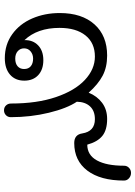

<svg xmlns="http://www.w3.org/2000/svg" viewBox="122 -781 673 957"><g transform="rotate(90 458.5 -302.5)"><path d="M496 -21Q496 -150 464 -244.5Q432 -339 378.5 -389Q325 -439 262 -439Q194 -439 156.5 -392Q119 -345 119 -263Q119 -152 180 -88Q179 -130 206 -156Q233 -182 280 -182Q327 -182 354.5 -156.5Q382 -131 382 -87Q382 -42 352 -16Q322 10 270 10Q202 10 150.5 -27Q99 -64 72 -126.5Q45 -189 45 -264Q45 -374 101.5 -437Q158 -500 257 -500Q315 -500 357.5 -477.5Q400 -455 442 -408Q459 -450 492.5 -475Q526 -500 573 -500Q628 -500 657.5 -476Q687 -452 701 -401Q753 -401 779.5 -449Q806 -497 806 -584Q806 -599 816.5 -609Q827 -619 842 -619Q857 -619 868.5 -609Q880 -599 880 -584Q880 -467 830.5 -401.5Q781 -336 693 -336Q651 -336 645 -376Q635 -439 574 -439Q533 -439 510.5 -415Q488 -391 487 -349Q520 -300 542 -209.5Q564 -119 564 -20Q564 -5 554 4.5Q544 14 530 14Q515 14 505.5 4Q496 -6 496 -21ZM324 -86Q324 -108 310 -119.5Q296 -131 272 -131Q251 -131 236 -118.5Q221 -106 221 -86Q221 -67 235 -54.5Q249 -42 272 -42Q297 -42 310.5 -54Q324 -66 324 -86Z"/></g></svg>

Font: Kodchasan
Style: Regular
Weight: 400
Version: Version 1.000; ttfautohint (v1.6)